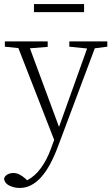

<svg xmlns="http://www.w3.org/2000/svg" viewBox="-31 -677 551 950"><path d="M312 -446V-472H500V-446L438 -438L258 42Q218 151 170.5 202Q123 253 67 253Q39 253 15.5 241.5Q-8 230 -11 208Q-8 194 5.5 186.5Q19 179 35 179Q50 179 64.5 186Q79 193 95 207L103 215Q141 196 171 155Q201 114 221 59L237 15L60 -439L-7 -446V-472H205V-445L117 -438L261 -49L400 -437ZM137 -617V-657H385V-617Z"/></svg>

Font: Source Serif Pro Light
Style: Regular
Weight: 300
Designer: Frank Grießhammer
Foundry: Adobe Systems Incorporated
Version: Version 3.001;hotconv 1.0.111;makeotfexe 2.5.65597